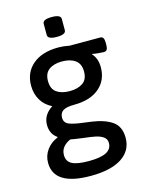

<svg xmlns="http://www.w3.org/2000/svg" viewBox="-134 -784 813 1075"><g transform="rotate(-15 273.0 -246.0)"><path d="M43 79Q43 38 67 5Q91 -28 131 -44L132 -47Q92 -74 92 -127Q92 -185 148 -221Q107 -241 85 -278Q63 -315 63 -362Q63 -439 117 -484.5Q171 -530 266 -530Q295 -530 330 -523H506Q518 -523 523.5 -514.5Q529 -506 529 -487V-474Q529 -455 523.5 -447Q518 -439 507 -439Q493 -439 472 -441Q451 -443 439 -446L438 -444Q467 -412 467 -362Q467 -286 414 -241.5Q361 -197 268 -197Q224 -197 204 -184.5Q184 -172 184 -144Q184 -114 213 -103Q242 -92 303 -85L340 -80Q415 -69 457 -39Q499 -9 499 56Q499 130 436 171Q373 212 256 212Q43 212 43 79ZM370 -363Q370 -408 341 -428.5Q312 -449 265 -449Q218 -449 189.5 -428.5Q161 -408 161 -363Q161 -317 189.5 -297Q218 -277 265 -277Q312 -277 341 -297Q370 -317 370 -363ZM401 60Q401 37 383.5 24.5Q366 12 340.5 6.5Q315 1 270 -4Q217 -11 197 -15Q171 -4 155.5 15Q140 34 140 61Q140 97 169.5 113Q199 129 267 129Q335 129 368 112Q401 95 401 60ZM221 -614V-679Q221 -704 274 -704Q326 -704 326 -679V-614Q326 -589 274 -589Q221 -589 221 -614Z"/></g></svg>

Font: Asap-Medium
Style: Regular
Weight: 500
Designer: Pablo Cosgaya
Foundry: Omnibus-Type
Version: Version 2.000; ttfautohint (v1.8)